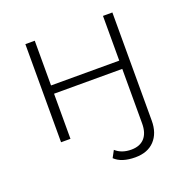

<svg xmlns="http://www.w3.org/2000/svg" viewBox="-128 -642 935 960"><g transform="rotate(-20 339.0 -162.0)"><path d="M432 198Q359 198 323 163L343 126Q375 155 426 155Q472 155 496.5 128Q521 101 521 50V-240H158V0H108V-522H158V-284H521V-522H571V54Q571 120 534.5 159Q498 198 432 198Z"/></g></svg>

Font: mBank Light
Style: Regular
Weight: 300
Designer: Julieta Ulanovsky
Foundry: Julieta Ulanovsky
Version: Version 7.200;PS 007.200;hotconv 1.0.88;makeotf.lib2.5.64775